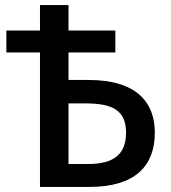

<svg xmlns="http://www.w3.org/2000/svg" viewBox="-20 -734 673 754"><path d="M137 0H332C510 0 588 -82 588 -213C588 -330 519 -420 327 -420H249V-528H433V-614H249V-714H137V-614H5V-528H137ZM249 -90V-328H315C423 -328 475 -300 475 -213C475 -129 428 -90 326 -90Z"/></svg>

Font: Noto Sans Thai Medium
Style: Regular
Weight: 500
Designer: Monotype Design Team
Foundry: Monotype Imaging Inc.
Version: Version 1.901